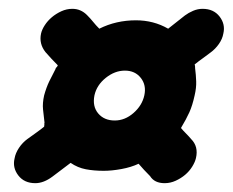

<svg xmlns="http://www.w3.org/2000/svg" viewBox="-20 -515 527 435"><path d="M399 -480Q407 -486 417.5 -490.5Q428 -495 439 -495Q464 -495 477.5 -477.5Q491 -460 486 -439Q484 -427 476 -415.5Q468 -404 457 -396Q448 -389 439.5 -383Q431 -377 421 -369Q422 -366 422 -363Q422 -360 422 -361Q424 -345 424.5 -330.5Q425 -316 421 -299Q416 -276 409 -260.5Q402 -245 390 -225Q395 -219 401.5 -212.5Q408 -206 413 -200Q430 -183 424 -157Q422 -148 415.5 -137.5Q409 -127 399.5 -119Q390 -111 378 -105.5Q366 -100 353 -100Q330 -100 320 -116Q312 -124 306.5 -130Q301 -136 294 -144Q277 -136 255 -132Q233 -128 215 -128Q193 -128 174.5 -131.5Q156 -135 140 -146Q131 -139 119.5 -130.5Q108 -122 99 -115Q79 -100 60 -100Q35 -100 21.5 -117.5Q8 -135 13 -156Q15 -168 23 -180Q31 -192 42 -200Q53 -208 61.5 -214Q70 -220 80 -228Q80 -230 80.5 -232.5Q81 -235 80 -237L81 -236Q79 -253 77.5 -267Q76 -281 80 -299Q85 -317 91.5 -330.5Q98 -344 106 -359V-360Q109 -364 109 -363.5Q109 -363 111 -367Q103 -375 96.5 -382Q90 -389 83 -397Q68 -416 73 -439Q75 -448 81.5 -458Q88 -468 97.5 -476Q107 -484 119 -489.5Q131 -495 144 -495Q163 -495 177 -481Q185 -473 191 -465.5Q197 -458 205 -450Q243 -469 288 -469Q328 -469 361 -450ZM263 -355Q240 -355 219.5 -338.5Q199 -322 194 -299Q189 -274 202.5 -258Q216 -242 240 -242Q263 -242 282.5 -259Q302 -276 307 -299Q312 -322 299 -338.5Q286 -355 263 -355Z"/></svg>

Font: VDS
Style: Bold Italic
Weight: 700
Designer: artmaker
Foundry: artmaker
Version: Version 1.000 2009 initial release